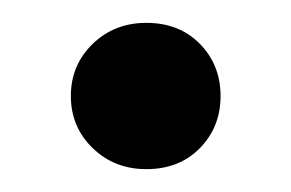

<svg xmlns="http://www.w3.org/2000/svg" viewBox="-20 -421 255 168"><path d="M108 -273Q80 -273 61 -291.5Q42 -310 42 -337Q42 -364 61 -382.5Q80 -401 108 -401Q137 -401 155 -382.5Q173 -364 173 -337Q173 -310 155 -291.5Q137 -273 108 -273Z"/></svg>

Font: DM Sans Medium
Style: Regular
Weight: 500
Designer: Colophon Foundry, Jonny Pinhorn
Foundry: Colophon Foundry
Version: Version 4.004; ttfautohint (v1.8.4.7-5d5b)